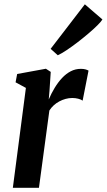

<svg xmlns="http://www.w3.org/2000/svg" viewBox="-20 -892 506 912"><path d="M41 0 103 -474.5 54 -501 61.5 -540.5 198 -565.5 221 -550.5 215 -459.5 211.5 -419.5Q224 -449 240 -475.2Q256 -501.5 275 -521.8Q294 -542 316.2 -553.5Q338.5 -565 364 -565Q378 -565 387 -562.2Q396 -559.5 400.5 -556.5L372.5 -414Q364 -420 351 -423.2Q338 -426.5 323 -426.5Q307 -426.5 291.5 -422.2Q276 -418 261.5 -410.2Q247 -402.5 235 -391.5Q223 -380.5 214.5 -367L165 0ZM220.5 -660 383 -871.5 466.5 -799.5Q460.5 -789.5 442.8 -771.8Q425 -754 400.2 -733Q375.5 -712 348.5 -691.2Q321.5 -670.5 296.8 -654Q272 -637.5 254.5 -629.5Z"/></svg>

Font: Merriweather 24pt SemiCondensed
Style: Bold Italic
Weight: 700
Width: 4
Italic angle: -7.8°
Designer: Eben Sorkin
Foundry: Eben Sorkin
Version: Version 2.101